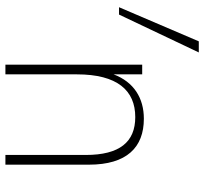

<svg xmlns="http://www.w3.org/2000/svg" viewBox="-42 -694 737 692"><g transform="rotate(90 326.0 -348.5)"><path d="M6.5 -409.5H33L169.5 -697H129.5ZM213.5 0H248.5V-257.5C248.5 -403.5 306.5 -468 402.5 -468C492 -468 539 -412 539 -289.5V0H574V-301C574 -437.5 511.5 -499 408.5 -499C334 -499 276 -463 248.5 -390V-493H213.5Z"/></g></svg>

Font: HK Grotesk ExtraLight
Style: Regular
Weight: 200
Designer: Alfredo Marco Pradil
Foundry: Hanken Design Co.
Version: Version 3.001;FEAKit 1.0